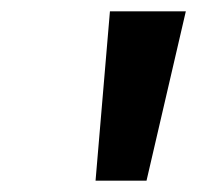

<svg xmlns="http://www.w3.org/2000/svg" viewBox="-20 -696 348 339"><path d="M238.7 -377 308.1 -676H174.1L148.7 -377Z"/></svg>

Font: Fog Sans
Style: It
Weight: 700
Foundry: Intel Corporation
Version: Version 1.00